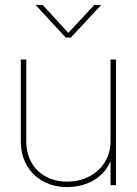

<svg xmlns="http://www.w3.org/2000/svg" viewBox="-20 -760 561 788"><path d="M65.4 -179.7V-515.6H87.9V-179.7Q87.9 -130.9 109.1 -93.3Q130.4 -55.7 168.5 -35.2Q206.5 -14.6 255.9 -14.6Q306.2 -14.6 346.7 -35.9Q387.2 -57.1 410.4 -95Q433.6 -132.8 433.6 -179.7V-515.6H456.1V0H433.6V-117.2H439.5Q428.2 -76.7 400.9 -48.6Q373.5 -20.5 335.9 -6.3Q298.3 7.8 255.9 7.8Q200.7 7.8 157.2 -15.9Q113.8 -39.6 89.6 -82Q65.4 -124.5 65.4 -179.7ZM260.3 -625 366.7 -739.7H395V-739.3L271 -606H249.5L126.5 -739.3V-739.7H155.3Z"/></svg>

Font: Intratopia Thin
Style: Regular
Weight: 100
Designer: Rasmus Andersson
Foundry: rsms
Version: Version 3.000;Glyphs 3.2.3 (3260)